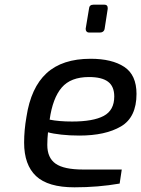

<svg xmlns="http://www.w3.org/2000/svg" viewBox="-20 -794 603 820"><path d="M83 -185Q83 -238 93 -295Q112 -420 179 -481.5Q246 -543 367 -543Q458 -543 510.5 -508.5Q563 -474 563 -393Q563 -293 496.5 -254Q430 -215 319 -215Q278 -215 242 -219Q206 -223 185 -229Q182 -202 182 -175Q182 -120 217.5 -95Q253 -70 335 -70H500L491 -10Q399 6 298 6Q185 6 134 -42Q83 -90 83 -185ZM468 -382Q468 -425 441.5 -445Q415 -465 360 -465Q282 -465 243.5 -420Q205 -375 192 -283Q232 -275 288 -275Q378 -275 423 -299Q468 -323 468 -382ZM346 -670V-672L360 -756Q361 -774 379 -774H426Q440 -774 440 -760V-756L427 -672Q426 -664 420.5 -659.5Q415 -655 407 -655H360Q354 -655 350 -659Q346 -663 346 -670Z"/></svg>

Font: Exo Medium
Style: Italic
Weight: 500
Italic angle: -9°
Designer: Natanael Gama
Foundry: Natanael Gama
Version: Version 1.500; ttfautohint (v1.6)